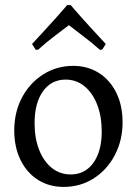

<svg xmlns="http://www.w3.org/2000/svg" viewBox="-20 -723 538 755"><path d="M230 12Q173 12 129 -16Q85 -44 60.5 -94.5Q36 -145 36 -210Q36 -282 66.5 -339.5Q97 -397 150 -430.5Q203 -464 268 -464Q325 -464 369 -436Q413 -408 437.5 -358Q462 -308 462 -242Q462 -171 431.5 -113Q401 -55 348.5 -21.5Q296 12 230 12ZM258 -37Q314 -37 347 -82.5Q380 -128 380 -206Q380 -266 362 -312Q344 -358 312 -384Q280 -410 238 -410Q182 -410 149 -364Q116 -318 116 -239Q116 -179 134 -133.5Q152 -88 184 -62.5Q216 -37 258 -37ZM129 -527 120 -528 106 -550Q130 -576 154.5 -602.5Q179 -629 199.5 -652Q220 -675 232 -689Q244 -703 244 -703H258Q258 -703 270 -689Q282 -675 302.5 -652Q323 -629 347.5 -602.5Q372 -576 396 -550L382 -528L373 -527Q338 -558 304.5 -583Q271 -608 251 -624Q230 -608 197.5 -583.5Q165 -559 129 -527Z"/></svg>

Font: Alegreya
Style: Regular
Weight: 400
Designer: Juan Pablo del Peral
Foundry: Huerta Tipografica
Version: Version 2.009